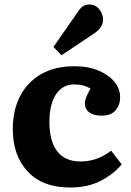

<svg xmlns="http://www.w3.org/2000/svg" viewBox="-20 -821 584 855"><path d="M292 14Q170 14 103.5 -57Q37 -128 37 -246Q37 -330 69.5 -393Q102 -456 163.5 -491Q225 -526 311 -526Q374 -526 419.5 -506.5Q465 -487 490 -456Q515 -425 515 -388Q515 -354 495 -330Q475 -306 432 -306Q397 -306 377.5 -320.5Q358 -335 358 -362Q358 -373 363.5 -387Q369 -401 383 -427Q366 -436 349.5 -440.5Q333 -445 309 -445Q259 -445 229.5 -401Q200 -357 200 -278Q200 -192 235 -147Q270 -102 338 -102Q374 -102 407 -113Q440 -124 475 -150L522 -89Q484 -44 427 -15Q370 14 292 14ZM254 -575 218 -612 328 -770Q340 -788 351.5 -794.5Q363 -801 377 -801Q399 -801 412.5 -789.5Q426 -778 432.5 -762.5Q439 -747 439 -734Q439 -700 402 -674Z"/></svg>

Font: Literata
Style: Bold
Weight: 700
Designer: Latin by Veronika Burian and Jose Scaglione. Greek by Irene Vlachou. Cyrillic by Vera Evstafieva.
Foundry: TypeTogether
Version: Version 3.103; ttfautohint (v1.8.4.7-5d5b);gftools[0.9.29]